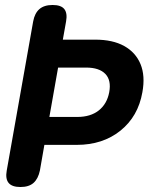

<svg xmlns="http://www.w3.org/2000/svg" viewBox="-20 -750 640 770"><path d="M178 -281H290Q343 -281 376 -307Q409 -333 418 -380Q427 -428 402.5 -453.5Q378 -479 325 -479H213ZM140 -66Q133 -33 114.5 -16.5Q96 0 62 0Q28 0 14.5 -16.5Q1 -33 7 -66L113 -664Q119 -697 138 -713.5Q157 -730 191 -730Q225 -730 238 -713.5Q251 -697 245 -664L232 -591H362Q432 -591 478 -565.5Q524 -540 543.5 -493Q563 -446 551 -380Q534 -283 463 -226Q392 -169 288 -169H158Z"/></svg>

Font: Maple Mono
Style: Bold Italic
Weight: 700
Italic angle: -10°
Monospace: yes
Designer: subframe7536
Version: Version 7.000